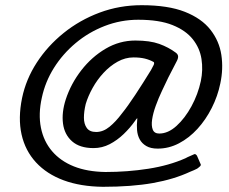

<svg xmlns="http://www.w3.org/2000/svg" viewBox="-20 -705 881 739"><path d="M65 -328Q80 -400 121.5 -464Q163 -528 225 -578Q287 -628 363.5 -656.5Q440 -685 525 -685Q627 -685 691.5 -659.5Q756 -634 790 -590.5Q824 -547 832 -493.5Q840 -440 828 -384Q818 -335 795 -289.5Q772 -244 740 -209Q708 -174 669 -153.5Q630 -133 587 -133Q560 -133 543 -143Q526 -153 517.5 -169Q509 -185 507.5 -204.5Q506 -224 508 -242Q508 -245 508.5 -247.5Q509 -250 507.5 -249.5Q506 -249 500 -240Q481 -213 456 -189Q431 -165 402 -150Q373 -135 340 -135Q287 -135 257.5 -161Q228 -187 222.5 -229.5Q217 -272 233 -322Q253 -383 293 -434.5Q333 -486 386.5 -517.5Q440 -549 501 -549Q557 -549 593 -536Q629 -523 657 -502Q665 -496 665.5 -488Q666 -480 660 -469Q652 -454 644 -438Q636 -422 628 -407Q617 -384 603.5 -355.5Q590 -327 579.5 -298Q569 -269 565.5 -245Q562 -221 568 -206Q574 -191 593 -191Q627 -191 659.5 -220.5Q692 -250 717 -296Q742 -342 753 -393Q762 -436 755.5 -478Q749 -520 722 -554Q695 -588 644 -608.5Q593 -629 512 -629Q445 -629 383 -605Q321 -581 271 -539Q221 -497 187.5 -443.5Q154 -390 141 -329Q127 -266 137.5 -213.5Q148 -161 180.5 -123Q213 -85 264.5 -64.5Q316 -44 386 -43Q471 -43 551 -55.5Q631 -68 694 -96Q703 -101 709.5 -103.5Q716 -106 722 -109Q729 -113 732 -111.5Q735 -110 738 -106L751 -76Q755 -70 750.5 -65.5Q746 -61 739 -56Q733 -53 726.5 -50Q720 -47 712 -44Q650 -15 568.5 -0.5Q487 14 376 14Q290 13 225 -11Q160 -35 118.5 -80Q77 -125 63 -187.5Q49 -250 65 -328ZM561 -435Q566 -445 570.5 -453Q575 -461 572 -466Q556 -475 537.5 -479.5Q519 -484 494 -484Q462 -484 432.5 -467.5Q403 -451 378.5 -424.5Q354 -398 336.5 -366.5Q319 -335 310 -305Q303 -276 303 -252Q303 -228 314 -212.5Q325 -197 350 -197Q377 -197 401.5 -217Q426 -237 449 -268Q471 -295 501 -340.5Q531 -386 561 -435Z"/></svg>

Font: Glory Thin Medium
Style: Italic
Weight: 500
Italic angle: -12°
Version: Version 1.011